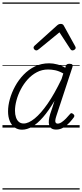

<svg xmlns="http://www.w3.org/2000/svg" viewBox="-20 -1030 663 1550"><path d="M158 17Q124 17 98.5 -1Q73 -19 59 -52.5Q45 -86 45 -131Q45 -177 59.5 -229.5Q74 -282 102 -333.5Q130 -385 170.5 -427Q211 -469 262.5 -494Q314 -519 377 -519Q408 -519 442.5 -510Q477 -501 507 -483L511 -498Q515 -508 522 -511.5Q529 -515 541 -515Q559 -515 564 -508Q569 -501 565 -489L435 -94Q428 -73 426.5 -59.5Q425 -46 430 -39Q435 -32 445 -32Q461 -32 478.5 -44Q496 -56 513 -73.5Q530 -91 544 -108Q550 -116 555.5 -116.5Q561 -117 569 -111Q579 -104 580 -97.5Q581 -91 577 -84Q565 -67 543.5 -43Q522 -19 494 -1.5Q466 16 434 16Q409 16 395.5 6.5Q382 -3 377 -20Q372 -37 374.5 -60Q377 -83 385 -109Q394 -135 403 -162Q412 -189 420 -216Q373 -136 327.5 -84Q282 -32 240 -7.5Q198 17 158 17ZM101 -136Q101 -106 109 -82.5Q117 -59 132.5 -46Q148 -33 171 -33Q210 -33 260 -73.5Q310 -114 365 -193.5Q420 -273 477 -392L491 -437Q455 -457 425 -463Q395 -469 368 -469Q319 -469 277.5 -447Q236 -425 203.5 -389Q171 -353 148 -309Q125 -265 113 -220Q101 -175 101 -136ZM273 -623Q265 -623 258 -630Q251 -637 251 -645Q251 -650 253.5 -654Q256 -658 260 -662L441 -825Q449 -832 456 -834.5Q463 -837 471 -837Q478 -837 484.5 -834Q491 -831 495 -823L585 -660Q588 -655 589.5 -651Q591 -647 591 -644Q591 -635 582 -629Q573 -623 566 -623Q560 -623 555.5 -626Q551 -629 548 -634L460 -769L295 -634Q288 -629 283.5 -626Q279 -623 273 -623ZM0 490H623V500H0ZM0 -20H623V0H0ZM0 -505H623V-500H0ZM0 -1010H623V-1000H0Z"/></svg>

Font: Playwrite NZ Guides
Style: Regular
Weight: 400
Designer: Veronika Burian, José Scaglione
Foundry: TypeTogether
Version: Version 1.003